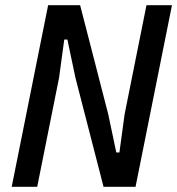

<svg xmlns="http://www.w3.org/2000/svg" viewBox="-20 -718 681 738"><path d="M270 -419 239 -566H227L207 -419L123 0H25L165 -698H288L396 -279L427 -132H439L459 -279L543 -698H641L501 0H378Z"/></svg>

Font: IBM Plex Sans Cond Medm
Style: Italic
Weight: 500
Width: 3
Italic angle: -11°
Designer: Mike Abbink, Paul van der Laan, Pieter van Rosmalen
Foundry: Bold Monday
Version: Version 1.3